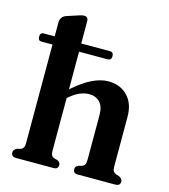

<svg xmlns="http://www.w3.org/2000/svg" viewBox="-110 -830 809 918"><g transform="rotate(15 294.0 -371.0)"><path d="M11 -589Q11 -609.5 28.5 -609.5H82.5V-677Q82.5 -707 109 -717L158 -733Q180.5 -741.5 193.5 -741.5Q214 -741.5 214 -719V-609.5H356Q374 -609.5 374 -589.5Q374 -569 356 -569H214V-382.5Q266.5 -428.5 308.5 -448.5Q350.5 -468.5 387.5 -468.5Q445.5 -468.5 482 -431.2Q518.5 -394 518.5 -328V-82Q518.5 -66 523.2 -58.8Q528 -51.5 537 -48L553.5 -43Q570 -34.5 570 -21Q570 0 545.5 0H359.5Q337 0 337 -21Q337 -34 351.5 -41L370 -46Q379 -49.5 383 -57.2Q387 -65 387 -82V-301Q387 -343.5 367.2 -364.5Q347.5 -385.5 313.5 -385.5Q292 -385.5 268 -375.5Q244 -365.5 218.5 -343L214 -338.5V-81Q214 -64.5 218 -57Q222 -49.5 230.5 -46L249 -41Q263 -34 263 -21Q263 0 240.5 0H55Q30.5 0 30.5 -21Q30.5 -35.5 47 -43.5L65.5 -48Q73.5 -51.5 78 -58.5Q82.5 -65.5 82.5 -81V-569H28Q11 -569 11 -589Z"/></g></svg>

Font: Fraunces 72pt Soft SemiBold
Style: Regular
Weight: 600
Version: Version 1.000;[b76b70a41]